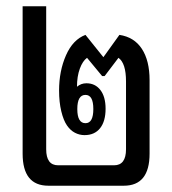

<svg xmlns="http://www.w3.org/2000/svg" viewBox="-20 -591 546 611"><path d="M134 0Q52 0 52 -102V-571H127V-116Q127 -65 165 -65H343Q381 -65 381 -116V-332Q381 -390 357 -407L313 -349H305L257 -407Q243 -397 234 -372.5Q225 -348 225 -315Q238 -326 255 -326Q283 -326 299.5 -304.5Q316 -283 316 -245Q316 -205 298.5 -183Q281 -161 249 -161Q233 -161 218.5 -168.5Q204 -176 193 -192Q182 -208 175 -237Q168 -266 168 -303Q168 -365 190 -415Q212 -465 252 -480L309 -409L360 -480Q407 -473 431.5 -435.5Q456 -398 456 -336V-102Q456 0 374 0ZM252 -199Q277 -199 277 -244Q277 -289 252 -289Q226 -289 226 -244Q226 -199 252 -199Z"/></svg>

Font: Noto Sans Thai Looped UI Condensed
Style: Regular
Weight: 400
Width: 3
Designer: Cadson Demak Team
Foundry: Cadson Demak Co., Ltd.
Version: Version 1.000; ttfautohint (v1.8.4.7-5d5b)